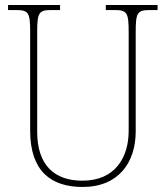

<svg xmlns="http://www.w3.org/2000/svg" viewBox="-20 -734 661 764"><path d="M309 10C452 10 520 -88 520 -211V-606C520 -683 526 -694 576 -694H607V-714H401V-694H436C486 -694 492 -683 492 -606V-213C492 -109 439 -15 308 -15C198 -15 128 -75 128 -210V-606C128 -683 134 -694 184 -694H219V-714H12V-694H44C94 -694 100 -683 100 -607V-214C100 -52 184 10 309 10Z"/></svg>

Font: Noto Serif Sinhala SemiCondensed Thin
Style: Regular
Weight: 100
Width: 4
Designer: Jelle Bosma - Monotype Design Team
Foundry: Monotype Imaging Inc.
Version: Version 2.007